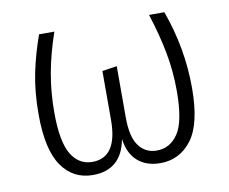

<svg xmlns="http://www.w3.org/2000/svg" viewBox="-64 -603 826 693"><g transform="rotate(-10 349.0 -256.0)"><path d="M630 -237Q630 -105 586 -47Q542 11 471 11Q420 11 388 -17Q356 -45 349 -99Q339 -44 307.5 -16.5Q276 11 224 11Q151 11 109.5 -49.5Q68 -110 68 -238Q68 -322 82 -389.5Q96 -457 120 -523H176Q150 -448 137.5 -379Q125 -310 125 -236Q125 -129 152.5 -82.5Q180 -36 230 -36Q322 -36 322 -174V-353L376 -361V-173Q376 -101 400.5 -68.5Q425 -36 466 -36Q515 -36 544.5 -80Q574 -124 574 -236Q574 -308 561 -376.5Q548 -445 523 -523H579Q630 -383 630 -237Z"/></g></svg>

Font: Fira Sans Condensed Light
Style: Regular
Weight: 300
Width: 3
Designer: bBox Type GmbH & Carrois Corporate GbR & Edenspiekermann AG
Foundry: bBox Type GmbH & Carrois Corporate GbR & Edenspiekermann AG
Version: Version 4.301